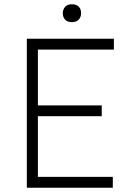

<svg xmlns="http://www.w3.org/2000/svg" viewBox="-20 -882 623 902"><path d="M106 0V-700H515V-649H158V-387H458V-336H158V-51H510V0ZM318 -778Q296 -778 285.5 -790Q275 -802 275 -820Q275 -837 285.5 -849.5Q296 -862 318 -862Q339 -862 350 -850.5Q361 -839 361 -820Q361 -803 350.5 -790.5Q340 -778 318 -778Z"/></svg>

Font: Readex Pro ExtraLight
Style: Regular
Weight: 200
Designer: Bonnie Shaver-Troup, Thomas Jockin
Foundry: Lexend
Version: Version 1.203; ttfautohint (v1.8.3)